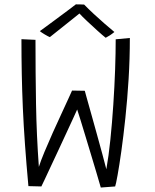

<svg xmlns="http://www.w3.org/2000/svg" viewBox="-20 -853 712 882"><path d="M443 8.5Q435 -19.5 423.2 -59.2Q411.5 -99 398 -143.2Q384.5 -187.5 372 -229.2Q359.5 -271 349.5 -303Q339.5 -335 334.5 -350Q329 -337.5 315.8 -308.8Q302.5 -280 285 -242.2Q267.5 -204.5 248.8 -164.2Q230 -124 213.2 -88.2Q196.5 -52.5 185 -27.8Q173.5 -3 170 3.5L110.5 2Q101 -101 94.8 -188.8Q88.5 -276.5 85 -356.2Q81.5 -436 80 -513.5Q78.5 -591 78.5 -673L143 -670Q143 -518 145.5 -374.8Q148 -231.5 158.5 -86.5Q167 -113.5 184.2 -155Q201.5 -196.5 222.2 -242.8Q243 -289 262.5 -331Q282 -373 295.2 -402Q308.5 -431 311 -437L369.5 -436Q370 -433.5 378.2 -404.2Q386.5 -375 398.8 -330.8Q411 -286.5 424.8 -237.5Q438.5 -188.5 450.2 -145Q462 -101.5 468.5 -75.5Q479 -134 487 -211.2Q495 -288.5 500.5 -371.8Q506 -455 508.8 -533.2Q511.5 -611.5 511.5 -672.5L576.5 -678.5Q576.5 -584 570.8 -490.2Q565 -396.5 556 -311.8Q547 -227 537.5 -159.2Q528 -91.5 520.2 -48.8Q512.5 -6 509 3.5ZM366.5 -832Q385.5 -812.5 410.5 -789.2Q435.5 -766 460.8 -744Q486 -722 505.5 -706Q494.5 -697 484.5 -690.5Q474.5 -684 465.5 -679.5Q451.5 -690.5 427.5 -712.2Q403.5 -734 380 -756Q356.5 -778 345 -791Q334 -782 308.8 -762Q283.5 -742 255.8 -719.8Q228 -697.5 209 -682.5Q202 -685 186 -694.5Q170 -704 163 -710Q192 -731 226.8 -756.8Q261.5 -782.5 290 -803.8Q318.5 -825 328.5 -833Q335 -833 346.5 -832.8Q358 -832.5 366.5 -832Z"/></svg>

Font: Grandstander ExtraLight
Style: Regular
Weight: 200
Designer: Tyler Finck
Foundry: Etcetera Type Co
Version: Version 1.200; ttfautohint (v1.8.3)